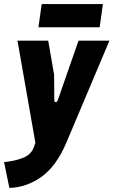

<svg xmlns="http://www.w3.org/2000/svg" viewBox="-49 -710 558 944"><path d="M-3 214 -29 87Q24 82 64.5 66Q105 50 118 12L125 -8L37 -510H188L217 -343L218 -217Q218 -208 225 -208Q232 -208 235 -217L337 -510H489L277 -8Q228 107 155.5 159Q83 211 -3 214ZM140 -576 156 -690H457L441 -576Z"/></svg>

Font: Finlandica
Style: Bold Italic
Weight: 700
Italic angle: -8°
Designer: Niklas Ekholm, Juho Hiilivirta, Jaakko Suomalainen
Foundry: Helsinki Type Studio
Version: Version 1.064; ttfautohint (v1.8.4.7-5d5b)